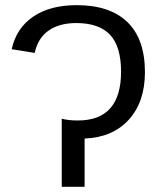

<svg xmlns="http://www.w3.org/2000/svg" viewBox="-20 -718 640 738"><path d="M217.3 0V-261.7Q242.7 -254.9 279.3 -254.9Q445.3 -254.9 445.3 -442.4Q445.3 -539.1 403.1 -584.2Q360.8 -629.4 272.9 -629.4Q208.5 -629.4 167.2 -600.8Q126 -572.3 113.3 -514.6L24.9 -528.8Q42.5 -609.4 107.2 -653.8Q171.9 -698.2 274.9 -698.2Q402.3 -698.2 469.7 -633.1Q537.1 -567.9 537.1 -440.4Q537.1 -326.2 474.9 -257.8Q412.6 -189.5 305.2 -185.5V0Z"/></svg>

Font: Cousine
Style: Regular
Weight: 400
Monospace: yes
Designer: Steve Matteson
Foundry: Monotype Imaging Inc.
Version: Version 1.21